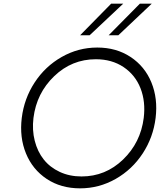

<svg xmlns="http://www.w3.org/2000/svg" viewBox="-20 -1020 878 1050"><path d="M418 -827 588 -1000H654L470 -827ZM574 -827 745 -1000H810L627 -827ZM418 10Q313 10 235.5 -41.5Q158 -93 122 -181Q86 -269 99 -375Q112 -481 169.5 -569Q227 -657 317.5 -708.5Q408 -760 512 -760Q616 -760 694 -708.5Q772 -657 808 -569Q844 -481 831 -375Q818 -269 760.5 -181Q703 -93 612.5 -41.5Q522 10 418 10ZM426 -55Q557 -55 653 -147.5Q749 -240 766 -375Q777 -464 748.5 -537Q720 -610 656 -653Q592 -696 504 -696Q373 -696 276.5 -603.5Q180 -511 163 -375Q155 -309 170 -250Q185 -191 219 -148Q253 -105 306.5 -80Q360 -55 426 -55Z"/></svg>

Font: Orkney Light
Style: LightItalic
Weight: 300
Designer: Samuel Oakes and Alfredo Marco Pradil
Foundry: Alfredo Marco Pradil
Version: 1.0; ttfautohint (v1.5)